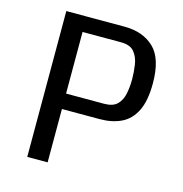

<svg xmlns="http://www.w3.org/2000/svg" viewBox="-105 -802 857 898"><g transform="rotate(15 323.5 -353.0)"><path d="M106.4 -706.1H388.7Q477.5 -706.1 531.2 -655.3Q585 -604.5 585 -483.9Q585 -399.4 560.5 -350.1Q536.1 -300.8 491.7 -279.5Q447.3 -258.3 387.2 -258.3H205.1V0H106.4ZM389.2 -333Q432.1 -333 452.6 -353.8Q473.1 -374.5 479.7 -407.7Q486.3 -440.9 486.3 -477.1Q486.3 -511.7 481 -547.4Q475.6 -583 455.8 -607.2Q436 -631.3 391.6 -631.3H205.1V-333Z"/></g></svg>

Font: Monda
Style: Regular
Weight: 400
Designer: Vernon Adams
Foundry: Vernon Adams
Version: Version 2.100; ttfautohint (v1.8.3)